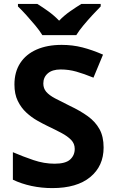

<svg xmlns="http://www.w3.org/2000/svg" viewBox="-20 -954 591 984"><path d="M511 -198Q511 -103 442.5 -46.5Q374 10 248 10Q193 10 141.5 -1Q90 -12 46 -33V-174Q97 -152 151.5 -133.5Q206 -115 260 -115Q316 -115 339.5 -136.5Q363 -158 363 -191Q363 -218 344.5 -237Q326 -256 295 -272.5Q264 -289 224 -308Q199 -320 170 -336.5Q141 -353 114.5 -377.5Q88 -402 71 -437Q54 -472 54 -521Q54 -585 83.5 -630.5Q113 -676 167.5 -700Q222 -724 296 -724Q352 -724 402.5 -711Q453 -698 508 -674L459 -556Q410 -576 371 -587Q332 -598 291 -598Q248 -598 225 -578Q202 -558 202 -526Q202 -501 217 -483.5Q232 -466 262 -450Q292 -434 337 -412Q392 -386 430.5 -358Q469 -330 490 -292Q511 -254 511 -198ZM197 -774Q183 -797 160.5 -824Q138 -851 114.5 -877Q91 -903 72 -921V-934H171Q197 -918 227 -896.5Q257 -875 283 -848Q309 -875 340 -896.5Q371 -918 397 -934H496V-921Q478 -903 454 -877Q430 -851 407.5 -824Q385 -797 371 -774Z"/></svg>

Font: Noto Sans Sundanese
Style: Regular
Weight: 400
Designer: Monotype Design Team (Regular), Sérgio L. Martins (other weights)
Foundry: Monotype Imaging Inc.
Version: Version 2.003